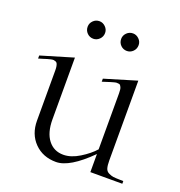

<svg xmlns="http://www.w3.org/2000/svg" viewBox="-132 -836 898 959"><g transform="rotate(20 317.0 -356.5)"><path d="M9.8 -443.8V-460L181.2 -511.2V-183.1Q181.2 -112.8 211.2 -74Q241.2 -35.2 292 -35.2Q332.5 -35.2 377.2 -62.7Q421.9 -90.3 449.2 -121.1V-418.9Q449.2 -430.2 448.2 -438Q447.3 -445.8 444.6 -451.2Q441.9 -456.5 439.5 -459.7Q437 -462.9 430.9 -463.6Q424.8 -464.4 420.4 -464.4Q416 -464.4 406.7 -461.9Q397.5 -459.5 390.6 -457.3Q383.8 -455.1 370.6 -450.9Q357.4 -446.8 348.1 -443.8V-460L518.1 -511.2V-86.9Q518.1 -61 522.5 -46.1Q526.9 -31.2 540.8 -24.7Q554.7 -18.1 565.4 -16.6Q576.2 -15.1 603 -14.6Q613.8 -14.2 619.1 -14.2V0H449.2V-96.2Q341.8 11.2 270 11.2Q199.7 11.2 155.3 -33.9Q110.8 -79.1 110.8 -150.9V-418.9Q110.8 -431.2 109.1 -439.7Q107.4 -448.2 104.7 -453.4Q102.1 -458.5 96.2 -460.7Q90.3 -462.9 85.7 -463.4Q81.1 -463.9 71 -461.7Q61 -459.5 54 -457.3Q46.9 -455.1 33 -450.7Q19 -446.3 9.8 -443.8ZM188 -678.2Q188 -658.2 201.7 -644.5Q215.3 -630.9 234.9 -630.9Q252.9 -630.9 266.8 -644.5Q280.8 -658.2 280.8 -678.2Q280.8 -696.8 266.8 -710.4Q252.9 -724.1 234.9 -724.1Q215.3 -724.1 201.7 -710.4Q188 -696.8 188 -678.2ZM366.2 -678.2Q366.2 -658.2 379.9 -644.5Q393.6 -630.9 413.1 -630.9Q431.6 -630.9 445.3 -644.5Q459 -658.2 459 -678.2Q459 -696.8 445.1 -710.4Q431.2 -724.1 413.1 -724.1Q393.6 -724.1 379.9 -710.4Q366.2 -696.8 366.2 -678.2Z"/></g></svg>

Font: Ortica Linear Light
Style: Regular
Weight: 300
Designer: Benedetta Bovani
Foundry: Collletttivo
Version: Version 2.000;Glyphs 3.1.2 (3151)